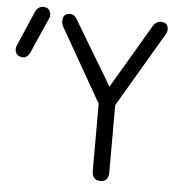

<svg xmlns="http://www.w3.org/2000/svg" viewBox="-53 -817 873 870"><g transform="rotate(5 383.0 -381.5)"><path d="M397 -43V-348.1L207 -681.2Q200.2 -693.4 200.2 -707Q200.2 -742.2 232.9 -742.2Q252.4 -742.2 264.2 -721.2L439 -429.2L609.9 -719.2Q623 -742.2 646 -742.2Q679.2 -742.2 679.2 -710Q679.2 -700.2 672.9 -689L472.2 -348.1V-43Q472.2 0 435.1 0Q397 0 397 -43ZM141.1 -716.8 73.2 -563Q68.8 -552.2 65.4 -546.1Q62 -540 54.7 -533.9Q47.4 -527.8 38.1 -527.8Q19.5 -527.8 10.3 -537.4Q1 -546.9 1 -562Q1 -571.3 4.9 -579.1L71.8 -734.9Q84.5 -763.2 107.9 -763.2Q143.1 -763.2 143.1 -727.1Q143.1 -722.7 141.1 -716.8Z"/></g></svg>

Font: BPreplay
Style: Regular
Weight: 400
Designer: Magenta/George Triantafyllakos
Foundry: Magenta/George Triantafyllakos
Version: Version 1.00